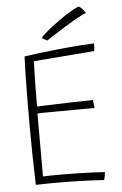

<svg xmlns="http://www.w3.org/2000/svg" viewBox="-58 -884 593 930"><g transform="rotate(-5 239.0 -419.0)"><path d="M410.5 4.5Q351.5 1 297 -0.8Q242.5 -2.5 182.5 -2.5Q159 -2.5 130.5 -2.2Q102 -2 78.5 -1Q76 -74 74.8 -148Q73.5 -222 73.5 -290Q73.5 -427.5 75 -513Q76.5 -598.5 78.5 -625.5Q163.5 -637.5 235.8 -645Q308 -652.5 356.8 -655.8Q405.5 -659 419 -659Q419 -646.5 418.5 -639.2Q418 -632 417 -622L121.5 -598.5Q120.5 -582 119.8 -552Q119 -522 118.5 -488Q118 -454 117.8 -424.2Q117.5 -394.5 117.5 -378.5Q128.5 -379 155 -379.8Q181.5 -380.5 215.8 -381.8Q250 -383 284.8 -384Q319.5 -385 347.8 -385.5Q376 -386 390 -386L394 -347Q386.5 -347 360.2 -347Q334 -347 298.2 -346.8Q262.5 -346.5 225.5 -346.2Q188.5 -346 159 -345.8Q129.5 -345.5 116.5 -345V-38.5Q131.5 -39.5 159 -39.8Q186.5 -40 206.5 -40Q246.5 -40 287.8 -39Q329 -38 363.5 -36.5Q398 -35 417 -33.5Q416.5 -23 414.5 -12.8Q412.5 -2.5 410.5 4.5ZM360 -843Q369.5 -839.5 379.5 -827.8Q389.5 -816 392.5 -809.5Q380 -805.5 351.2 -789.5Q322.5 -773.5 289.5 -753.2Q256.5 -733 230 -715.8Q203.5 -698.5 194.5 -692.5L168.5 -707Q179 -720 204.2 -741Q229.5 -762 260 -783.8Q290.5 -805.5 317.8 -822Q345 -838.5 360 -843Z"/></g></svg>

Font: Grandstander Thin
Style: Regular
Weight: 100
Designer: Tyler Finck
Foundry: Etcetera Type Co
Version: Version 1.200; ttfautohint (v1.8.3)